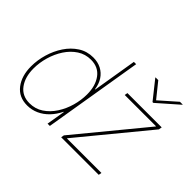

<svg xmlns="http://www.w3.org/2000/svg" viewBox="-148 -1041 1334 1334"><g transform="rotate(45 519.0 -373.5)"><path d="M226.6 11.2Q144.5 11.2 99.1 -47.9Q53.7 -106.9 53.7 -200.7Q53.7 -261.7 71.8 -323.2Q89.8 -384.8 124 -436.3Q158.2 -487.8 206.8 -519Q255.4 -550.3 316.4 -550.3Q361.3 -550.3 396 -532.2Q430.7 -514.2 452.4 -481Q474.1 -447.8 480 -402.8H483.4L537.1 -727.5H559.6L439 0H416.5L439.5 -136.7H436.5Q415 -91.8 382.8 -58.3Q350.6 -24.9 310.8 -6.8Q271 11.2 226.6 11.2ZM227.1 -11.2Q283.7 -11.2 328.1 -40.8Q372.6 -70.3 403.8 -118.7Q435.1 -167 451.2 -224.4Q467.3 -281.7 467.3 -337.4Q467.3 -421.9 428 -474.9Q388.7 -527.8 315.9 -527.8Q260.7 -527.8 216.3 -498.8Q171.9 -469.7 140.6 -421.9Q109.4 -374 92.8 -316.7Q76.2 -259.3 76.2 -202.1Q76.2 -117.7 115.5 -64.5Q154.8 -11.2 227.1 -11.2ZM550.3 0 554.2 -22.5 961.9 -517.6 962.4 -520H654.8L658.7 -542.5H995.6L991.7 -519L585 -24.9L584.5 -22.5H923.3L919.4 0ZM746.6 -757.8 835 -647.9 959.5 -757.8H986.8L986.3 -755.4L834 -621.6H826.2L719.7 -755.4L720.2 -757.8Z"/></g></svg>

Font: Inter 16pt Thin
Style: Italic
Weight: 250
Italic angle: -9.3988°
Version: Version 4.001;git-66647c0bb